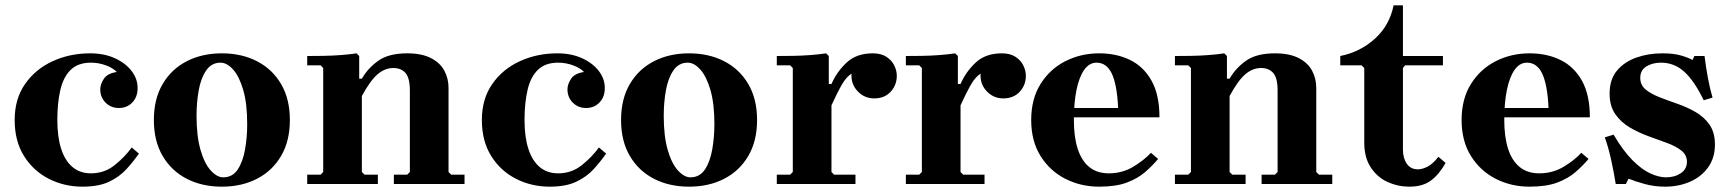

<svg xmlns="http://www.w3.org/2000/svg" viewBox="-20 -690 6486 720"><path d="M290 10Q221 10 163 -19.5Q105 -49 70 -105Q35 -161 35 -240Q35 -319 74 -375Q113 -431 177.5 -460.5Q242 -490 318 -490Q370 -490 410 -472Q450 -454 473 -424.5Q496 -395 496 -360Q496 -326 476 -305.5Q456 -285 426 -285Q396 -285 376 -305Q356 -325 356 -355Q356 -374 369.5 -394.5Q383 -415 418 -420Q404 -435 377 -445Q350 -455 321 -455Q273 -455 245.5 -428.5Q218 -402 206.5 -353.5Q195 -305 195 -240Q195 -176 209.5 -131.5Q224 -87 252 -63.5Q280 -40 321 -40Q371 -40 409 -70Q447 -100 474 -137L501 -114Q480 -84 454 -55.5Q428 -27 389 -8.5Q350 10 290 10Z M812 -490Q886 -490 943.5 -460.5Q1001 -431 1034 -375Q1067 -319 1067 -240Q1067 -161 1034 -105Q1001 -49 943.5 -19.5Q886 10 812 10Q738 10 680.5 -19.5Q623 -49 590 -105Q557 -161 557 -240Q557 -319 590 -375Q623 -431 680.5 -460.5Q738 -490 812 -490ZM817 -25Q852 -25 871.5 -54.5Q891 -84 899 -130Q907 -176 907 -224Q907 -302 892 -353Q877 -404 854 -429.5Q831 -455 807 -455Q773 -455 753 -425.5Q733 -396 725 -350.5Q717 -305 717 -256Q717 -179 732 -127.5Q747 -76 770.5 -50.5Q794 -25 817 -25Z M1662 -45 1672 -35H1722V0H1457V-35H1507L1517 -45V-350Q1517 -398 1500.5 -416.5Q1484 -435 1455 -435Q1424 -435 1396.5 -412Q1369 -389 1337 -330V-45L1347 -35H1397V0H1132V-35H1182L1192 -45V-435L1182 -445H1132V-480Q1158 -480 1191.5 -480.5Q1225 -481 1258 -483.5Q1291 -486 1317 -490L1327 -480V-395H1337Q1360 -435 1399 -462.5Q1438 -490 1507 -490Q1561 -490 1595.5 -472.5Q1630 -455 1646 -425.5Q1662 -396 1662 -360Z M2042 10Q1973 10 1915 -19.5Q1857 -49 1822 -105Q1787 -161 1787 -240Q1787 -319 1826 -375Q1865 -431 1929.5 -460.5Q1994 -490 2070 -490Q2122 -490 2162 -472Q2202 -454 2225 -424.5Q2248 -395 2248 -360Q2248 -326 2228 -305.5Q2208 -285 2178 -285Q2148 -285 2128 -305Q2108 -325 2108 -355Q2108 -374 2121.5 -394.5Q2135 -415 2170 -420Q2156 -435 2129 -445Q2102 -455 2073 -455Q2025 -455 1997.5 -428.5Q1970 -402 1958.5 -353.5Q1947 -305 1947 -240Q1947 -176 1961.5 -131.5Q1976 -87 2004 -63.5Q2032 -40 2073 -40Q2123 -40 2161 -70Q2199 -100 2226 -137L2253 -114Q2232 -84 2206 -55.5Q2180 -27 2141 -8.5Q2102 10 2042 10Z M2564 -490Q2638 -490 2695.5 -460.5Q2753 -431 2786 -375Q2819 -319 2819 -240Q2819 -161 2786 -105Q2753 -49 2695.5 -19.5Q2638 10 2564 10Q2490 10 2432.5 -19.5Q2375 -49 2342 -105Q2309 -161 2309 -240Q2309 -319 2342 -375Q2375 -431 2432.5 -460.5Q2490 -490 2564 -490ZM2569 -25Q2604 -25 2623.5 -54.5Q2643 -84 2651 -130Q2659 -176 2659 -224Q2659 -302 2644 -353Q2629 -404 2606 -429.5Q2583 -455 2559 -455Q2525 -455 2505 -425.5Q2485 -396 2477 -350.5Q2469 -305 2469 -256Q2469 -179 2484 -127.5Q2499 -76 2522.5 -50.5Q2546 -25 2569 -25Z M3098 -375Q3118 -421 3155 -455.5Q3192 -490 3253 -490Q3284 -490 3304 -477Q3324 -464 3333.5 -444.5Q3343 -425 3343 -406Q3343 -371 3320 -346Q3297 -321 3258 -321Q3223 -321 3198 -346Q3173 -371 3173 -406Q3173 -425 3181.5 -439.5Q3190 -454 3197 -461V-425Q3178 -419 3163.5 -406.5Q3149 -394 3134.5 -368.5Q3120 -343 3098 -295ZM3098 -45 3108 -35H3188V0H2893V-35H2943L2953 -45V-435L2943 -445H2893V-480Q2919 -480 2952.5 -480.5Q2986 -481 3019 -483.5Q3052 -486 3078 -490L3088 -480V-375H3098Z M3582 -375Q3602 -421 3639 -455.5Q3676 -490 3737 -490Q3768 -490 3788 -477Q3808 -464 3817.5 -444.5Q3827 -425 3827 -406Q3827 -371 3804 -346Q3781 -321 3742 -321Q3707 -321 3682 -346Q3657 -371 3657 -406Q3657 -425 3665.5 -439.5Q3674 -454 3681 -461V-425Q3662 -419 3647.5 -406.5Q3633 -394 3618.5 -368.5Q3604 -343 3582 -295ZM3582 -45 3592 -35H3672V0H3377V-35H3427L3437 -45V-435L3427 -445H3377V-480Q3403 -480 3436.5 -480.5Q3470 -481 3503 -483.5Q3536 -486 3562 -490L3572 -480V-375H3582Z M4138 -40Q4188 -40 4228.5 -64Q4269 -88 4296 -117L4323 -94Q4302 -69 4274.5 -45Q4247 -21 4206 -5.5Q4165 10 4102 10Q4033 10 3975 -19.5Q3917 -49 3882 -105Q3847 -161 3847 -240Q3847 -319 3882 -375Q3917 -431 3975 -460.5Q4033 -490 4102 -490Q4167 -490 4218 -465Q4269 -440 4298.5 -387Q4328 -334 4328 -250H3972V-285H4173Q4169 -372 4149.5 -413.5Q4130 -455 4092 -455Q4065 -455 4046 -428.5Q4027 -402 4017 -353.5Q4007 -305 4007 -240Q4007 -176 4021.5 -131.5Q4036 -87 4065 -63.5Q4094 -40 4138 -40Z M4916 -45 4926 -35H4976V0H4711V-35H4761L4771 -45V-350Q4771 -398 4754.5 -416.5Q4738 -435 4709 -435Q4678 -435 4650.5 -412Q4623 -389 4591 -330V-45L4601 -35H4651V0H4386V-35H4436L4446 -45V-435L4436 -445H4386V-480Q4412 -480 4445.5 -480.5Q4479 -481 4512 -483.5Q4545 -486 4571 -490L4581 -480V-395H4591Q4614 -435 4653 -462.5Q4692 -490 4761 -490Q4815 -490 4849.5 -472.5Q4884 -455 4900 -425.5Q4916 -396 4916 -360Z M5374 -102 5401 -79Q5377 -36 5346 -13Q5315 10 5265 10Q5222 10 5183.5 -7.5Q5145 -25 5120.5 -62Q5096 -99 5096 -155V-435L5086 -445H5006V-480Q5081 -495 5136 -545Q5191 -595 5206 -670H5241V-480H5391V-445H5249L5241 -435V-129Q5241 -97 5255.5 -76Q5270 -55 5297 -55Q5314 -55 5334 -65.5Q5354 -76 5374 -102Z M5752 -40Q5802 -40 5842.5 -64Q5883 -88 5910 -117L5937 -94Q5916 -69 5888.5 -45Q5861 -21 5820 -5.5Q5779 10 5716 10Q5647 10 5589 -19.5Q5531 -49 5496 -105Q5461 -161 5461 -240Q5461 -319 5496 -375Q5531 -431 5589 -460.5Q5647 -490 5716 -490Q5781 -490 5832 -465Q5883 -440 5912.5 -387Q5942 -334 5942 -250H5586V-285H5787Q5783 -372 5763.5 -413.5Q5744 -455 5706 -455Q5679 -455 5660 -428.5Q5641 -402 5631 -353.5Q5621 -305 5621 -240Q5621 -176 5635.5 -131.5Q5650 -87 5679 -63.5Q5708 -40 5752 -40Z M6131 -398Q6131 -371 6151 -354.5Q6171 -338 6203 -325.5Q6235 -313 6271 -300.5Q6307 -288 6339 -269.5Q6371 -251 6391 -222Q6411 -193 6411 -148Q6411 -98 6385.5 -62.5Q6360 -27 6317.5 -8.5Q6275 10 6224 10Q6184 10 6147.5 0Q6111 -10 6087 -20L6077 0H6039Q6033 -39 6022.5 -87.5Q6012 -136 5998 -175L6031 -185Q6067 -124 6102 -89Q6137 -54 6169 -39.5Q6201 -25 6228 -25Q6260 -25 6283 -40.5Q6306 -56 6306 -83Q6306 -109 6285 -125.5Q6264 -142 6231 -154Q6198 -166 6161 -179.5Q6124 -193 6091 -212.5Q6058 -232 6037 -262.5Q6016 -293 6016 -339Q6016 -392 6043.5 -425Q6071 -458 6116 -474Q6161 -490 6214 -490Q6256 -490 6283.5 -482Q6311 -474 6327 -465L6334 -480H6372Q6377 -439 6384.5 -398.5Q6392 -358 6402 -324L6369 -314Q6333 -388 6295.5 -421.5Q6258 -455 6209 -455Q6177 -455 6154 -441Q6131 -427 6131 -398Z"/></svg>

Font: Brygada 1918
Style: Bold
Weight: 700
Designer: Mateusz Machalski | Borys Kosmynka | Przemek Hoffer
Foundry: NIEPODLEGLA 2018
Version: Version 3.006